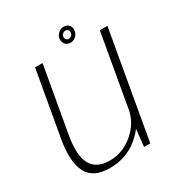

<svg xmlns="http://www.w3.org/2000/svg" viewBox="-167 -805 857 922"><g transform="rotate(-30 261.0 -344.0)"><path d="M367 0H401.5L505.5 -592H463.5L379 -112ZM146.5 -593H105L41.5 -233Q21 -116.5 52 -55.2Q83 6 176 6Q266 6 332 -48.2Q398 -102.5 410 -170L394 -195.5Q381.5 -124 323.2 -74.8Q265 -25.5 193 -25.5Q119.5 -25.5 91.8 -75.8Q64 -126 83 -233ZM312 -610Q324 -610 334 -615.8Q344 -621.5 350.2 -631Q356.5 -640.5 357.5 -652Q360 -669 349.5 -681.2Q339 -693.5 321 -693.5Q309 -693.5 299.2 -687.8Q289.5 -682 283 -672.8Q276.5 -663.5 275.5 -652Q273.5 -634.5 284 -622.2Q294.5 -610 312 -610ZM314 -630.5Q305.5 -630.5 300.2 -636.8Q295 -643 296 -652Q297 -661.5 303.8 -667.2Q310.5 -673 319 -673Q327.5 -673 332.8 -667.2Q338 -661.5 337 -652Q336.5 -643 329.8 -636.8Q323 -630.5 314 -630.5Z"/></g></svg>

Font: Anybody UltraCondensed Thin ExtraLight
Style: Italic
Weight: 250
Italic angle: -10°
Version: Version 1.111